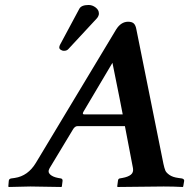

<svg xmlns="http://www.w3.org/2000/svg" viewBox="-20 -745 759 767"><path d="M334 -725.1Q349.1 -725.1 362.1 -715.1Q375 -705.1 375 -691.9V-688Q373 -678.2 366.2 -670.9L252.9 -548.8Q247.1 -542 234.9 -542Q229 -542 222.9 -545.9Q216.8 -549.8 216.8 -555.2Q216.8 -561 220.2 -566.9L296.9 -710Q305.2 -725.1 334 -725.1ZM315.9 -288.1H470.2Q465.3 -315.9 429.2 -494.1L314 -299.8Q307.1 -288.1 315.9 -288.1ZM632.8 -90.8Q636.7 -72.8 640.4 -64Q644 -55.2 657 -46.1Q669.9 -37.1 691.9 -34.2L706.1 -32.2Q715.8 -30.3 715.8 -22.9L711.9 0L710 2Q672.9 0 633.8 0L450.2 2L448.2 0L451.2 -22.9Q452.1 -30.8 458 -32.2L469.2 -34.2Q491.2 -38.1 502.7 -47.1Q514.2 -56.2 511.2 -73.2L479 -241.2H290Q278.8 -241.2 271 -227.1L178.2 -73.2Q169.4 -58.1 180.2 -48.1Q190.9 -38.1 211.9 -34.2L223.1 -32.2Q230 -31.2 230 -22.9L227.1 0L225.1 2Q137.2 0 101.1 0L15.1 2L13.2 0L15.1 -22.9Q16.1 -30.8 24.9 -32.2L39.1 -34.2Q91.8 -42 123.5 -94.7L443.8 -627Q462.9 -657.7 491.2 -658.2Q507.3 -658.2 514.6 -651.1Q522 -644 524.9 -627Z"/></svg>

Font: Linux Libertine
Style: Semibold Italic
Weight: 600
Italic angle: -11.5°
Designer: Philipp H. Poll
Foundry: Philipp H. Poll
Version: Version 5.1.2 ; ttfautohint (v0.9)